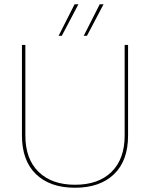

<svg xmlns="http://www.w3.org/2000/svg" viewBox="-20 -871 704 901"><path d="M581 -660V-235Q581 -117 515 -53.5Q449 10 332 10Q215 10 149 -53.5Q83 -117 83 -235V-660H99V-235Q99 -125 161 -64.5Q223 -4 332 -4Q442 -4 503.5 -64.5Q565 -125 565 -235V-660ZM448 -851H466L388 -703H373ZM330 -851H348L270 -703H255Z"/></svg>

Font: Work Sans Thin
Style: Regular
Weight: 250
Designer: Wei Huang
Foundry: Wei Huang
Version: Version 2.012